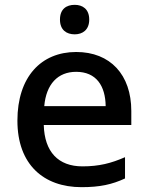

<svg xmlns="http://www.w3.org/2000/svg" viewBox="-20 -764 612 794"><path d="M289 -744C255 -744 228 -727 228 -683C228 -640 255 -622 289 -622C321 -622 349 -640 349 -683C349 -727 321 -744 289 -744ZM295 -549C150 -549 52 -446 52 -265C52 -84 160 10 317 10C393 10 443 -1 497 -26V-114C440 -89 390 -76 321 -76C221 -76 164 -136 161 -247H523V-305C523 -455 436 -549 295 -549ZM295 -467C378 -467 416 -409 417 -325H163C171 -416 219 -467 295 -467Z"/></svg>

Font: Noto Sans Gunjala Gondi Medium
Style: Regular
Weight: 500
Designer: Ek Type
Foundry: Ek Type
Version: Version 1.004